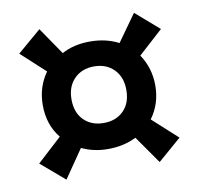

<svg xmlns="http://www.w3.org/2000/svg" viewBox="-65 -650 688 662"><g transform="rotate(-10 279.5 -318.5)"><path d="M438 -209 525 -130 443 -59 375 -156Q331 -134 276 -134Q226 -134 184 -154L116 -55L33 -126L119 -205Q80 -253 80 -322Q80 -385 115 -434L31 -511L114 -582L179 -487Q222 -510 278 -510Q334 -510 378 -487L445 -581L527 -510L441 -432Q474 -383 474 -322Q474 -258 438 -209ZM373 -324Q373 -369 346.5 -396Q320 -423 277 -423Q234 -423 207.5 -396Q181 -369 181 -324Q181 -278 207.5 -251.5Q234 -225 277 -225Q320 -225 346.5 -251.5Q373 -278 373 -324Z"/></g></svg>

Font: Enriqueta SemiBold
Style: Regular
Weight: 600
Designer: Viviana Monsalve, Gustavo Ibarra
Foundry: 72Puntos
Version: Version 2.000